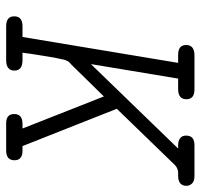

<svg xmlns="http://www.w3.org/2000/svg" viewBox="-34 -617 651 623"><g transform="rotate(90 291.5 -305.5)"><path d="M33 -26Q33 -53 65 -53H100L184 -558H158Q126 -558 126 -584Q126 -611 160 -611H270Q302 -611 302 -585Q302 -558 269 -558H235L188 -275L462 -558H451Q420 -559 420 -584Q420 -611 451 -611H552Q568 -611 575.5 -603Q583 -595 583 -585Q583 -559 552 -558H541Q527 -558 516 -548L333 -359L454 -53H469Q500 -53 500 -27Q500 0 468 0H380Q350 0 350 -26Q350 -53 382 -53H397L293 -317Q289 -313 189 -211Q188 -210 184 -206.5Q180 -203 179.5 -201.5Q179 -200 176.5 -195.5Q174 -191 173 -184.5Q172 -178 169.5 -168Q167 -158 164.5 -141.5Q162 -125 158.5 -104.5Q155 -84 151 -53H175Q209 -53 209 -27Q209 0 175 0H65Q33 0 33 -26Z"/></g></svg>

Font: CMU Typewriter Text
Style: LightOblique
Weight: 200
Italic angle: -9.46001°
Version: Version 0.7.0